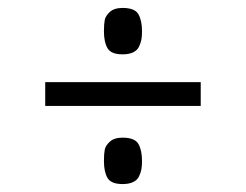

<svg xmlns="http://www.w3.org/2000/svg" viewBox="-20 -555 620 484"><path d="M94 -288H486V-348H94ZM289 -91Q260 -91 251 -106.5Q242 -122 242 -149Q242 -167 244 -177.5Q246 -188 257 -198Q268 -208 289 -208Q320 -208 329 -192Q338 -176 338 -149Q338 -137 336.5 -128.5Q335 -120 330.5 -110.5Q326 -101 315.5 -96Q305 -91 289 -91ZM289 -418Q260 -418 251 -433.5Q242 -449 242 -476Q242 -494 244 -504.5Q246 -515 257 -525Q268 -535 289 -535Q320 -535 329 -519Q338 -503 338 -476Q338 -464 336.5 -455.5Q335 -447 330.5 -437.5Q326 -428 315.5 -423Q305 -418 289 -418Z"/></svg>

Font: Glegoo
Style: Regular
Weight: 400
Version: Version 2.0.1; ttfautohint (v0.9) -r 48 -G 60